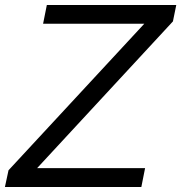

<svg xmlns="http://www.w3.org/2000/svg" viewBox="-42 -749 726 769"><path d="M-22.3 0 -7.9 -67 535.9 -653.9H130.6L145.6 -729H664L650.6 -663.3L106.7 -75.6H539.1L524.1 0Z"/></svg>

Font: Mona Sans ExtraLight
Style: Italic
Weight: 200
Italic angle: -11.6951°
Designer: Deni Anggara
Foundry: GitHub
Version: Version 2.000